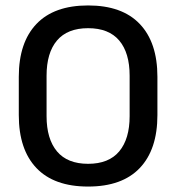

<svg xmlns="http://www.w3.org/2000/svg" viewBox="-20 -672 647 705"><path d="M303.5 13Q178.5 13 113.8 -55Q49 -123 49 -249.5V-390Q49 -516 113.8 -584Q178.5 -652 303.5 -652Q428.5 -652 493.2 -584Q558 -516 558 -390V-249.5Q558 -123 493.2 -55Q428.5 13 303.5 13ZM303.5 -70.5Q379.5 -70.5 417.8 -116.2Q456 -162 456 -245.5V-394Q456 -478 417.8 -523.2Q379.5 -568.5 303.5 -568.5Q227.5 -568.5 189.2 -523.2Q151 -478 151 -394V-245.5Q151 -162 189.2 -116.2Q227.5 -70.5 303.5 -70.5Z"/></svg>

Font: Anek Bangla Medium Medium
Style: Regular
Weight: 500
Version: Version 1.003